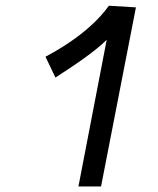

<svg xmlns="http://www.w3.org/2000/svg" viewBox="-20 -656 558 680"><path d="M365.7 -635.7C359.4 -628.9 307.1 -543 141.1 -455.1L176.3 -381.3C244.6 -425.3 316.4 -473.6 357.9 -515.1L257.8 4.4H337.9L461.4 -629.9Z"/></svg>

Font: Fantasque Sans Mono
Style: RegItalic
Weight: 400
Italic angle: -11°
Monospace: yes
Designer: Jany Belluz
Version: Version 1.6.3